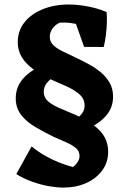

<svg xmlns="http://www.w3.org/2000/svg" viewBox="-20 -691 562 860"><path d="M369 -112.5 317.2 -154.5Q339.8 -171.2 349.4 -185.8Q359 -200.2 359 -217.2Q359 -248 336.2 -268.1Q313.5 -288.2 280.2 -303.2Q247 -318.2 214 -332.5Q165 -355 130.4 -380Q95.8 -405 77.6 -435.1Q59.5 -465.2 59.5 -502.5Q59.5 -553 89.5 -590.8Q119.5 -628.5 171.2 -649.6Q223 -670.8 288 -670.8Q329.2 -670.8 375.4 -661.8Q421.5 -652.8 457.5 -636.8L416.8 -537Q387.5 -562.2 342.2 -577.5Q297 -592.8 248 -589.5Q227.8 -581 215.4 -563.6Q203 -546.2 203 -526.5Q203 -505.5 217.1 -490.6Q231.2 -475.8 257.4 -462.6Q283.5 -449.5 318.8 -433.2Q348 -419.5 377.5 -403.5Q407 -387.5 431.8 -366.9Q456.5 -346.2 471.5 -319.5Q486.5 -292.8 486.5 -257.8Q486.5 -210 456.1 -173.9Q425.8 -137.8 369 -112.5ZM263.5 149.2Q234.2 149.2 198.4 142.9Q162.5 136.5 124.9 123.1Q87.2 109.8 53 88.8L121.5 -35.2Q150.8 -11.2 181.9 6.5Q213 24.2 244.9 36.8Q276.8 49.2 306.2 57.2Q320.2 47.2 328.2 34.2Q336.2 21.2 336.2 7.8Q336.2 -14 320.1 -27.6Q304 -41.2 278 -52.9Q252 -64.5 221.8 -77.5Q176.2 -99.5 137 -122.9Q97.8 -146.2 74.1 -177Q50.5 -207.8 50.5 -250.8Q50.5 -307.5 91.9 -348Q133.2 -388.5 203.2 -409.5L230.8 -355Q206.8 -339 191.4 -321.1Q176 -303.2 176 -280.2Q176 -252.8 198.2 -234.9Q220.5 -217 254.4 -203.4Q288.2 -189.8 322.8 -174.5Q385.8 -147.2 425.1 -107.8Q464.5 -68.2 464.5 -10.8Q464.5 35.8 438.1 72Q411.8 108.2 366.4 128.8Q321 149.2 263.5 149.2ZM356.8 -481 304.8 -627 457.5 -636.8Q459.5 -615.5 458.6 -589.2Q457.8 -563 454.5 -535.4Q451.2 -507.8 444.5 -480.5Z"/></svg>

Font: Eczar
Style: Regular
Weight: 400
Designer: Vaibhav Singh
Foundry: Rosetta Type Foundry
Version: Version 2.000